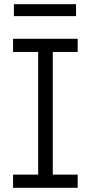

<svg xmlns="http://www.w3.org/2000/svg" viewBox="-20 -891 430 911"><path d="M42 -707H348.6V-644.5H230.5V-62.5H348.6V0H42V-62.5H161.1V-644.5H42ZM340.8 -814.5H45.9V-871.1H340.8Z"/></svg>

Font: Pretendard GOV Light
Style: Regular
Weight: 300
Designer: Base glyphs from Inter by Rasmus Andersson; Hangeul glyphs from Noto Sans CJK(Source Han Sans) by Jang Soo-young and Kan
Foundry: Kil Hyung-jin
Version: Version 1.309